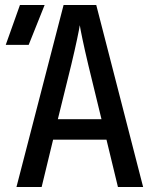

<svg xmlns="http://www.w3.org/2000/svg" viewBox="-20 -750 640 770"><path d="M95 -570 159 -730H60L3 -570ZM147 0 193 -190H407L453 0H554L366 -730H235L46 0ZM266 -491C285 -570 297 -629 300 -649C303 -629 315 -570 334 -490L387 -272H212Z"/></svg>

Font: Tekne LDO Medium
Style: Regular
Weight: 500
Monospace: yes
Designer: Alessio Laiso, Mario Rullo, Paolo Rosset
Foundry: Alessio Laiso
Version: Version 1.000;hotconv 1.0.109;makeotfexe 2.5.65596